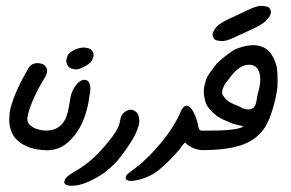

<svg xmlns="http://www.w3.org/2000/svg" viewBox="-20 -500 969 639"><path d="M138.7 0Q104 -0.5 79.3 -9Q54.7 -17.6 38.8 -32Q22.9 -46.4 16.6 -65.9Q10.7 -82 10.7 -100.1Q10.7 -104 11.2 -107.9Q11.2 -128.4 18.3 -151.6Q25.4 -174.8 35.2 -197Q44.9 -219.2 55.9 -239.3Q66.9 -259.3 75.2 -273.9Q81.5 -285.2 94.7 -288.6Q100.6 -290 105.5 -290Q112.8 -290 121.3 -286.9Q129.9 -283.7 135.3 -272.9Q136.7 -269 136.7 -264.6Q136.7 -255.9 130.4 -244.1Q122.6 -231.4 112.8 -213.9Q103 -196.3 94.2 -177Q85.4 -157.7 78.9 -138.7Q72.3 -119.6 70.8 -103.5Q70.8 -87.4 90.1 -76.2Q109.4 -64.9 143.1 -64.9Z M255.9 -275.9Q242.7 -269 231.9 -269Q227.1 -269 217.5 -272Q208 -274.9 203.1 -286.1Q200.7 -291.5 200.7 -297.4Q200.7 -304.2 205.1 -314.9Q209.5 -325.7 230.5 -335.4Q246.1 -341.8 258.8 -341.8Q264.2 -341.8 274.2 -339.4Q284.2 -336.9 289.6 -326.2Q291.5 -321.8 291.5 -316.9Q291.5 -309.6 285.6 -298.3Q279.8 -287.1 255.9 -275.9ZM277.3 -178.7Q274.4 -152.3 264.9 -121.1Q255.4 -89.8 238 -63Q220.7 -36.1 195.6 -18.1Q170.4 0 136.7 0H132.3V-65.4Q152.8 -65.4 166.3 -72Q179.7 -78.6 188.2 -89.4Q196.8 -100.1 201.4 -113.5Q206.1 -127 208.5 -140.6Q211.9 -160.2 214.8 -176.8Q217.8 -193.4 228 -209.5Q238.3 -225.6 249.5 -231.4Q255.9 -234.4 261.2 -234.4Q265.1 -234.4 270.8 -231.7Q276.4 -229 279.8 -215.3Q280.8 -210.4 280.8 -204.1Q280.8 -193.4 277.3 -178.7Z M443.8 -94.2Q440.4 -68.4 420.4 -34.9Q400.4 -1.5 371.6 33.7Q346.2 62.5 318.6 80.6Q291 98.6 266.8 107.9Q242.7 117.2 224.1 118.2H218.8Q204.6 118.2 198.2 113.8Q193.8 110.8 193.8 106Q193.8 102.1 198.2 94.2Q202.6 86.4 227.1 71.8Q255.9 55.7 280.8 34.4Q305.7 13.2 324.7 -9.3Q347.2 -34.7 362.1 -56.9Q377 -79.1 379.9 -98.6Q381.3 -114.7 391.6 -124.3Q401.9 -133.8 413.6 -134.8H414.6Q425.8 -134.8 434.8 -125.7Q443.8 -116.7 443.8 -94.2Z M659.7 0Q647 0 634.8 -3.2Q622.6 -6.3 612.8 -12.7Q606.4 -16.1 602.8 -19.3Q599.1 -22.5 595.7 -25.9Q592.8 -22.5 587.4 -16.6Q582 -10.7 579.1 -4.4Q570.8 5.4 559.1 17.8Q547.4 30.3 534.9 42.2Q522.5 54.2 510.5 64.2Q498.5 74.2 489.3 79.1Q464.4 92.8 442.9 98.1Q426.8 102.1 416 102.1Q412.1 102.1 409.2 101.6Q398.4 99.6 398.4 92.3Q398.4 91.3 399.2 86.4Q399.9 81.5 420.9 66.4Q443.4 50.8 468 27.1Q492.7 3.4 515.1 -23.7Q537.6 -50.8 555.4 -79.1Q573.2 -107.4 583 -132.3Q591.8 -148.4 600.3 -148.2Q608.9 -147.9 616.5 -138.4Q624 -128.9 629.9 -114.3Q635.7 -99.6 638.7 -86.4Q638.7 -83 639.2 -79.8Q639.6 -76.7 642.6 -73.2V-69.3Q646 -65.9 649.7 -65.4Q653.3 -64.9 659.7 -64.9Z M752.4 -372.1Q732.9 -363.3 718.3 -363.3Q713.4 -363.3 702.6 -365.2Q691.9 -367.2 688.5 -378.9Q687.5 -381.3 687.5 -384.3Q687.5 -394.5 699.5 -409.2Q711.4 -423.8 748 -439.9L819.3 -473.1Q836.9 -480.5 851.1 -480.5Q856.4 -480.5 867.2 -478.3Q877.9 -476.1 881.3 -464.4Q881.8 -462.4 881.8 -460.4Q881.8 -449.7 868.4 -434.1Q855 -418.5 814.9 -400.9ZM790.5 -79.6Q774.9 -83 761.5 -86.4Q748 -89.8 735.4 -96.7Q709.5 -106.4 693.1 -121.1Q676.8 -135.7 667 -151.9Q660.6 -168 658.7 -186.5Q658.2 -191.4 658.2 -196.3Q658.2 -210 663.1 -224.1Q666 -240.2 677.2 -256.1Q688.5 -272 701.2 -288.1Q713.9 -300.8 729.5 -313Q745.1 -325.2 760.7 -335Q783.2 -344.7 804.7 -348.1Q814.5 -349.6 823.2 -349.6Q833 -349.6 841.8 -347.7Q867.2 -341.3 880.9 -322.8Q894.5 -304.2 901.4 -275.4Q903.8 -256.3 903.8 -234.9Q903.8 -231 903.6 -216.6Q903.3 -202.1 897 -173.3Q887.2 -129.4 872.8 -96.9Q858.4 -64.5 831.8 -43Q805.2 -21.5 762.7 -11Q720.2 -0.5 654.8 -0.5V-64.9Q656.2 -65.4 665 -65.4Q673.8 -65.4 686.5 -65.4Q699.2 -65.4 714.4 -65.9Q729.5 -66.4 744.1 -67.9Q758.8 -69.3 771.2 -72Q783.7 -74.7 790.5 -79.6ZM760.7 -151.9Q767.1 -150.4 774.2 -146.5Q781.2 -142.6 788.6 -139.4Q795.9 -136.2 804.2 -135.7H807.1Q813.5 -135.7 820.3 -139.2Q825.2 -142.1 828.1 -147.2Q831.1 -152.3 832.5 -158.9Q834 -165.5 835 -172.6Q835.9 -179.7 837.4 -186Q846.2 -214.4 846.2 -234.4Q846.2 -254.4 840.1 -266.1Q834 -277.8 823.2 -282.2Q816.9 -284.7 809.6 -284.7Q804.7 -284.7 795.7 -282.7Q786.6 -280.8 772.9 -271Q759.3 -261.2 748 -245.6Q739.7 -234.4 732.7 -225.6Q725.6 -216.8 722.7 -207Q719.2 -200.7 719.2 -192.9Q719.2 -185.1 722.7 -181.6Q729 -171.9 737.1 -165.3Q745.1 -158.7 760.7 -151.9Z"/></svg>

Font: DimaLove
Style: regular
Weight: 400
Designer: R.Balvardi
Foundry: Dima Software Group
Version: Version 1.00;May 4, 2019;FontCreator 11.5.0.2427 64-bit